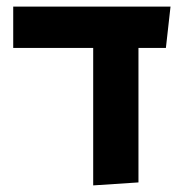

<svg xmlns="http://www.w3.org/2000/svg" viewBox="-20 -556 566 581"><path d="M262 5V-411H20V-536H496L482 -411H399V-4Z"/></svg>

Font: Secular One
Style: Regular
Weight: 400
Designer: Michal Sahar
Foundry: Hagilda
Version: Version 1.002; ttfautohint (v1.8.4.7-5d5b);gftools[0.9.29]